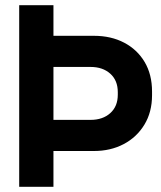

<svg xmlns="http://www.w3.org/2000/svg" viewBox="-20 -720 620 740"><path d="M186 -138V-258H329Q376 -258 405 -284Q434 -310 434 -355V-365Q434 -410 405 -436Q376 -462 329 -462H186V-582H342Q408 -582 458.5 -555.5Q509 -529 537.5 -481Q566 -433 566 -367V-353Q566 -288 536.5 -239.5Q507 -191 456.5 -164.5Q406 -138 342 -138ZM54 0V-700H186V0Z"/></svg>

Font: Space Grotesk Frontify
Style: Bold
Weight: 700
Designer: Florian Karsten
Version: Version 2.000